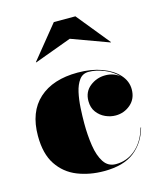

<svg xmlns="http://www.w3.org/2000/svg" viewBox="-111 -810 762 902"><g transform="rotate(-15 270.0 -359.0)"><path d="M288 -632.5 107.5 -566 106 -567.5 236 -727.5H341L471 -567.5L469.5 -566ZM504 -143.5Q484.5 -72.5 431.5 -31.2Q378.5 10 284 10Q213.5 10 154.8 -13.5Q96 -37 60.8 -89.8Q25.5 -142.5 25.5 -230Q25.5 -346.5 93.5 -408Q161.5 -469.5 282 -469.5Q348 -469.5 399 -450.8Q450 -432 479 -400Q508 -368 508 -328Q508 -282.5 476.8 -255.5Q445.5 -228.5 404 -228.5Q379 -228.5 354.5 -239.5Q330 -250.5 313.5 -272.5Q297 -294.5 297 -327Q297 -372 329.8 -397.8Q362.5 -423.5 404 -423.5Q445 -423.5 474 -399.5Q448 -427.5 408.2 -443.5Q368.5 -459.5 332.5 -459.5Q304 -459.5 287.5 -437.2Q271 -415 263.2 -380Q255.5 -345 253.2 -305.2Q251 -265.5 251 -230Q251 -173 258.8 -122Q266.5 -71 287.2 -39.2Q308 -7.5 346 -7.5Q400.5 -7.5 442 -43.5Q483.5 -79.5 501.5 -143.5Z"/></g></svg>

Font: Bodoni* 72pt Fatface
Style: Regular
Weight: 900
Version: Version 2.3